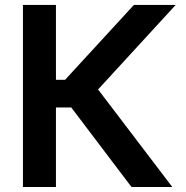

<svg xmlns="http://www.w3.org/2000/svg" viewBox="-20 -747 745 767"><path d="M668.3 0H505.3L264.6 -317.8H203.5V0H71.7V-727.3H203.5V-428.3H240.1L514.9 -727.3H681.8L371.8 -389.6Z"/></svg>

Font: Linik Sans SemiBold
Style: Regular
Weight: 600
Designer: Fonts by Rasmus Andersson / Changes by Cristiano Sobral with parts from Marc Monis
Foundry: rsms
Version: Version 3.020; ttfautohint (v1.6)